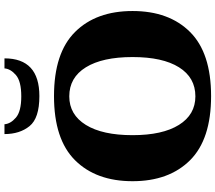

<svg xmlns="http://www.w3.org/2000/svg" viewBox="-74 -904 987 880"><g transform="rotate(-90 420.0 -463.5)"><path d="M246 -937H291Q293 -909 321.5 -884.5Q350 -860 419 -860Q488 -860 516.5 -884.5Q545 -909 547 -937H593Q593 -777 420 -777Q319 -777 282.5 -822Q246 -867 246 -937ZM30 -350Q30 -517 126 -613.5Q222 -710 420 -710Q618 -710 714 -613.5Q810 -517 810 -350Q810 -183 714 -86.5Q618 10 420 10Q222 10 126 -86.5Q30 -183 30 -350ZM599 -350Q599 -488 552 -564Q505 -640 419 -640Q335 -640 288 -564Q241 -488 241 -350Q241 -213 288 -137.5Q335 -62 419 -62Q505 -62 552 -137Q599 -212 599 -350Z"/></g></svg>

Font: Taviraj Black
Style: Regular
Weight: 900
Designer: Katatrad Team
Foundry: CadsonDemak
Version: Version 1.001